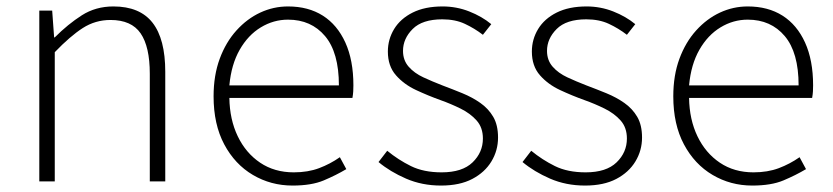

<svg xmlns="http://www.w3.org/2000/svg" viewBox="-20 -563 2586 596"><path d="M102 0V-530H142L148 -447H150Q191 -488 234 -515.5Q277 -543 332 -543Q414 -543 453.5 -492.5Q493 -442 493 -340V0H445V-334Q445 -418 416.5 -459.5Q388 -501 323 -501Q276 -501 237 -476Q198 -451 150 -401V0Z M888 13Q821 13 765 -20Q709 -53 676 -115Q643 -177 643 -264Q643 -329 662 -380.5Q681 -432 714 -468.5Q747 -505 788 -524Q829 -543 874 -543Q937 -543 982 -514.5Q1027 -486 1052 -431Q1077 -376 1077 -298Q1077 -289 1076.5 -279.5Q1076 -270 1074 -259H692Q693 -192 718 -140Q743 -88 787.5 -58Q832 -28 892 -28Q936 -28 970.5 -41Q1005 -54 1035 -75L1055 -38Q1023 -19 985 -3Q947 13 888 13ZM692 -298H1032Q1032 -400 989 -451Q946 -502 874 -502Q829 -502 789.5 -478Q750 -454 724 -408.5Q698 -363 692 -298Z M1349 13Q1290 13 1240.5 -8.5Q1191 -30 1155 -60L1182 -95Q1216 -67 1255.5 -47.5Q1295 -28 1351 -28Q1415 -28 1447 -59Q1479 -90 1479 -133Q1479 -167 1459.5 -189Q1440 -211 1409.5 -226Q1379 -241 1348 -252Q1309 -266 1271.5 -283.5Q1234 -301 1209 -329.5Q1184 -358 1184 -403Q1184 -441 1203.5 -473Q1223 -505 1261 -524Q1299 -543 1354 -543Q1397 -543 1436.5 -527.5Q1476 -512 1505 -488L1479 -455Q1453 -475 1423 -489Q1393 -503 1353 -503Q1291 -503 1261 -473Q1231 -443 1231 -405Q1231 -376 1248.5 -356Q1266 -336 1294 -323Q1322 -310 1353 -298Q1385 -286 1415.5 -273.5Q1446 -261 1471 -243.5Q1496 -226 1511 -200.5Q1526 -175 1526 -136Q1526 -96 1505.5 -62Q1485 -28 1446 -7.5Q1407 13 1349 13Z M1796 13Q1737 13 1687.5 -8.5Q1638 -30 1602 -60L1629 -95Q1663 -67 1702.5 -47.5Q1742 -28 1798 -28Q1862 -28 1894 -59Q1926 -90 1926 -133Q1926 -167 1906.5 -189Q1887 -211 1856.5 -226Q1826 -241 1795 -252Q1756 -266 1718.5 -283.5Q1681 -301 1656 -329.5Q1631 -358 1631 -403Q1631 -441 1650.5 -473Q1670 -505 1708 -524Q1746 -543 1801 -543Q1844 -543 1883.5 -527.5Q1923 -512 1952 -488L1926 -455Q1900 -475 1870 -489Q1840 -503 1800 -503Q1738 -503 1708 -473Q1678 -443 1678 -405Q1678 -376 1695.5 -356Q1713 -336 1741 -323Q1769 -310 1800 -298Q1832 -286 1862.5 -273.5Q1893 -261 1918 -243.5Q1943 -226 1958 -200.5Q1973 -175 1973 -136Q1973 -96 1952.5 -62Q1932 -28 1893 -7.5Q1854 13 1796 13Z M2315 13Q2248 13 2192 -20Q2136 -53 2103 -115Q2070 -177 2070 -264Q2070 -329 2089 -380.5Q2108 -432 2141 -468.5Q2174 -505 2215 -524Q2256 -543 2301 -543Q2364 -543 2409 -514.5Q2454 -486 2479 -431Q2504 -376 2504 -298Q2504 -289 2503.5 -279.5Q2503 -270 2501 -259H2119Q2120 -192 2145 -140Q2170 -88 2214.5 -58Q2259 -28 2319 -28Q2363 -28 2397.5 -41Q2432 -54 2462 -75L2482 -38Q2450 -19 2412 -3Q2374 13 2315 13ZM2119 -298H2459Q2459 -400 2416 -451Q2373 -502 2301 -502Q2256 -502 2216.5 -478Q2177 -454 2151 -408.5Q2125 -363 2119 -298Z"/></svg>

Font: Noto Sans KR Thin ExtraLight
Style: Regular
Weight: 250
Version: Version 2.004-H2;hotconv 1.0.118;makeotfexe 2.5.65603